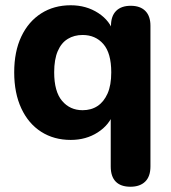

<svg xmlns="http://www.w3.org/2000/svg" viewBox="-20 -521 650 730"><path d="M476 189Q439 189 420 169.5Q401 150 401 112V-92H412Q396 -46 351.5 -17.5Q307 11 249 11Q185 11 136.5 -20Q88 -51 61 -109Q34 -167 34 -246Q34 -325 61 -382Q88 -439 136.5 -470Q185 -501 249 -501Q308 -501 353.5 -471.5Q399 -442 413 -394L402 -355V-423Q402 -460 421.5 -479.5Q441 -499 477 -499Q513 -499 532.5 -479.5Q552 -460 552 -423V112Q552 150 532 169.5Q512 189 476 189ZM294 -102Q327 -102 351 -118Q375 -134 389 -165.5Q403 -197 403 -246Q403 -319 373 -353.5Q343 -388 294 -388Q262 -388 237.5 -373Q213 -358 199.5 -326.5Q186 -295 186 -246Q186 -173 216 -137.5Q246 -102 294 -102Z"/></svg>

Font: Nunito ExtraLight ExtraBold
Style: Regular
Weight: 800
Version: Version 3.602